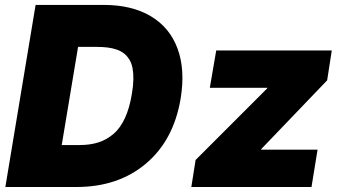

<svg xmlns="http://www.w3.org/2000/svg" viewBox="-20 -747 1368 767"><path d="M285.5 0H1.4L122.2 -727.3H394.9Q506.4 -727.3 582.2 -682.4Q658 -637.4 689.3 -552.9Q720.5 -468.4 701.7 -353.7Q674 -187.1 563.2 -93.6Q452.4 0 285.5 0ZM744.3 0 761.4 -108 1046.9 -393.5 1048.3 -396.3H818.2L843.8 -545.5H1305.4L1286.9 -426.1L1024.1 -152L1022.7 -149.1H1248.6L1224.4 0ZM226.6 -167.6H298.3Q340.2 -167.6 373 -178.1Q405.9 -188.6 433.2 -211.8Q460.6 -235.1 479.2 -275.6Q497.9 -316.1 507.1 -373.6Q512.4 -405.2 512.8 -430.4Q513.1 -455.6 509.4 -475Q505.7 -494.3 497 -508.7Q488.3 -523.1 476.2 -532.8Q464.1 -542.6 446.9 -548.7Q429.7 -554.7 410 -557.2Q390.3 -559.7 365.1 -559.7H291.9Z"/></svg>

Font: Karasuma Gothic
Style: Italic
Weight: 900
Italic angle: -9.39999°
Designer: Rasmus Andersson / Ryoko Nishizuka
Foundry: Genbu
Version: Version 1.00